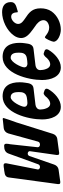

<svg xmlns="http://www.w3.org/2000/svg" viewBox="612 -1220 615 1880"><g transform="rotate(-90 920.0 -279.5)"><path d="M261 -522C262 -524 262 -527 262 -531C262 -545 256 -552 244 -552C232 -552 219 -551 207 -548C196 -547 188 -547 177 -544C149 -541 127 -532 123 -501L58 -21C58 -2 59 3 79 3L200 -14C223 -17 241 -34 249 -57L333 -300C337 -311 348 -316 357 -316C364 -316 380 -312 380 -296V-294L343 -33C343 -14 343 -8 363 -8L503 -27C524 -30 543 -47 550 -70L661 -424C664 -435 675 -465 686 -494C697 -525 705 -550 705 -553C705 -558 702 -561 696 -561C693 -561 688 -560 681 -559L605 -551C581 -548 561 -530 554 -506L474 -216C470 -201 457 -196 445 -196C436 -196 419 -200 419 -219V-221L448 -486C451 -499 453 -513 453 -526C453 -540 446 -547 433 -547C397 -547 369 -537 357 -504L252 -214C248 -201 236 -196 225 -196C217 -196 201 -201 201 -217Z M815 8C885 8 952 -53 987 -114C990 -121 992 -126 992 -131C992 -139 988 -145 981 -149C978 -151 973 -153 968 -154C966 -155 964 -156 962 -156L953 -159C951 -160 949 -160 946 -160C941 -160 935 -157 928 -151H927C927 -150 926 -150 926 -150L921 -145C921 -145 921 -145 920 -144H919C902 -120 873 -96 845 -96C820 -96 806 -116 799 -136C791 -155 788 -179 788 -194C788 -222 811 -237 834 -240L994 -259C1038 -263 1046 -299 1051 -343C1054 -362 1055 -377 1055 -396C1055 -489 1020 -562 917 -562C754 -562 691 -310 691 -175C691 -90 723 8 815 8ZM815 -350C815 -378 865 -483 909 -483C954 -483 959 -438 959 -403C959 -368 953 -333 907 -325L879 -321C870 -320 860 -319 851 -319C835 -319 815 -326 815 -350Z M1201 8C1271 8 1338 -53 1373 -114C1376 -121 1378 -126 1378 -131C1378 -139 1374 -145 1367 -149C1364 -151 1359 -153 1354 -154C1352 -155 1350 -156 1348 -156L1339 -159C1337 -160 1335 -160 1332 -160C1327 -160 1321 -157 1314 -151H1313C1313 -150 1312 -150 1312 -150L1307 -145C1307 -145 1307 -145 1306 -144H1305C1288 -120 1259 -96 1231 -96C1206 -96 1192 -116 1185 -136C1177 -155 1174 -179 1174 -194C1174 -222 1197 -237 1220 -240L1380 -259C1424 -263 1432 -299 1437 -343C1440 -362 1441 -377 1441 -396C1441 -489 1406 -562 1303 -562C1140 -562 1077 -310 1077 -175C1077 -90 1109 8 1201 8ZM1201 -350C1201 -378 1251 -483 1295 -483C1340 -483 1345 -438 1345 -403C1345 -368 1339 -333 1293 -325L1265 -321C1256 -320 1246 -319 1237 -319C1221 -319 1201 -326 1201 -350Z M1496 -148C1481 -148 1452 -76 1452 -63C1452 -19 1525 8 1570 8C1638 8 1709 -26 1749 -83C1770 -114 1779 -151 1779 -190C1779 -271 1739 -303 1678 -343C1669 -350 1660 -355 1653 -362C1638 -374 1626 -389 1626 -410C1626 -443 1665 -478 1696 -478C1727 -478 1735 -455 1738 -438C1738 -437 1738 -436 1738 -435L1739 -429C1739 -428 1739 -427 1739 -426C1740 -425 1740 -424 1740 -423V-420C1740 -419 1740 -418 1740 -418L1742 -416C1742 -416 1742 -415 1742 -414L1743 -413C1746 -413 1762 -416 1767 -419C1807 -430 1840 -440 1840 -481C1840 -541 1800 -567 1741 -567C1660 -567 1561 -521 1513 -452C1498 -432 1488 -406 1488 -381C1488 -332 1527 -299 1572 -266C1583 -259 1593 -252 1604 -243C1631 -226 1663 -197 1663 -162C1663 -122 1618 -106 1591 -106C1564 -106 1543 -117 1527 -128C1519 -134 1512 -139 1506 -143L1499 -147C1498 -147 1497 -147 1496 -148Z"/></g></svg>

Font: Bangerz
Style: Regular
Weight: 400
Designer: vernon adams
Foundry: Vernon Adams
Version: Version 2.10;December 28, 2023;FontCreator 13.0.0.2683 64-bi